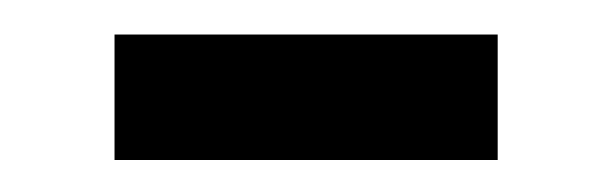

<svg xmlns="http://www.w3.org/2000/svg" viewBox="-20 -656 363 114"><path d="M48 -561V-635.5H275.5V-561Z"/></svg>

Font: Anek Tamil Condensed SemiBold
Style: Regular
Weight: 600
Width: 3
Designer: Aadarsh Rajan (Tamil), Yesha Goshar (Latin)
Foundry: Ek Type
Version: Version 1.003